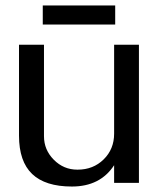

<svg xmlns="http://www.w3.org/2000/svg" viewBox="-20 -662 573 695"><path d="M259.8 -47.9H261.2Q317.4 -47.9 355.2 -85Q393.1 -122.1 393.1 -178.2V-500H482.9V0H393.1V-64Q342.8 13.2 240.2 13.2Q144 13.2 96.4 -32.2Q48.8 -77.6 48.8 -170.9V-500H139.2V-168.9Q139.2 -119.6 174.8 -83.7Q210.4 -47.9 259.8 -47.9ZM397 -573.2H134.8V-642.1H397Z"/></svg>

Font: Perun
Style: Regular
Weight: 400
Version: Version 1.0000